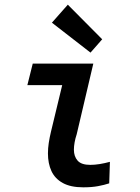

<svg xmlns="http://www.w3.org/2000/svg" viewBox="-20 -794 600 821"><path d="M336 7Q282 7 248.5 -11.5Q215 -30 200 -62.5Q185 -95 185 -138Q185 -160 188.5 -183Q192 -206 198 -231L246 -430H97L120 -522H379L308 -220Q302 -202 299 -185Q296 -168 296 -154Q296 -125 312 -107Q328 -89 366 -89Q385 -89 406.5 -92.5Q428 -96 450 -102L447 -10Q426 -3 399 2Q372 7 336 7ZM367 -569 202 -697 270 -774 417 -626Z"/></svg>

Font: Ubuntu Sans Mono Medium
Style: Italic
Weight: 500
Italic angle: -13.5°
Monospace: yes
Designer: Dalton Maag Ltd
Foundry: Dalton Maag Ltd
Version: Version 1.006